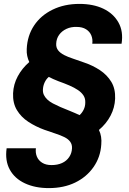

<svg xmlns="http://www.w3.org/2000/svg" viewBox="-20 -732 662 984"><path d="M230 232Q160 232 107.5 207.5Q55 183 30 137Q5 91 14 28H164Q161 51 169 70.5Q177 90 196 102Q215 114 244 114Q275 114 298 103.5Q321 93 334.5 73Q348 53 349 28Q350 8 339.5 -6Q329 -20 309.5 -29.5Q290 -39 264 -47.5Q238 -56 207 -67Q163 -83 125.5 -107.5Q88 -132 66.5 -168Q45 -204 47 -254Q49 -300 71 -341Q93 -382 130 -414Q123 -429 119.5 -445.5Q116 -462 117 -481Q120 -549 154.5 -601Q189 -653 249.5 -682.5Q310 -712 387 -712Q458 -712 509.5 -687.5Q561 -663 587 -617Q613 -571 603 -508H453Q456 -531 448 -550.5Q440 -570 421 -582Q402 -594 373 -594Q344 -595 320.5 -584Q297 -573 283 -553.5Q269 -534 268 -508Q267 -488 278 -474Q289 -460 308.5 -450Q328 -440 354 -431.5Q380 -423 410 -412Q455 -397 492 -372.5Q529 -348 550.5 -312.5Q572 -277 570 -226Q568 -180 546.5 -139Q525 -98 487 -66Q495 -50 498 -31Q501 -12 499 9Q495 73 459.5 124Q424 175 365.5 203.5Q307 232 230 232ZM388 -142Q401 -154 409 -170.5Q417 -187 417 -206Q418 -227 408 -242.5Q398 -258 379.5 -270.5Q361 -283 335.5 -294Q310 -305 279 -316Q266 -321 252.5 -327Q239 -333 230 -338Q217 -327 209 -310Q201 -293 200 -274Q199 -258 205 -245.5Q211 -233 222.5 -222Q234 -211 251 -202Q268 -193 289.5 -183.5Q311 -174 337 -164Q352 -158 364.5 -152.5Q377 -147 388 -142Z"/></svg>

Font: DM Sans 16pt ExtraBold
Style: Italic
Weight: 800
Italic angle: -10°
Version: Version 4.004;gftools[0.9.30]